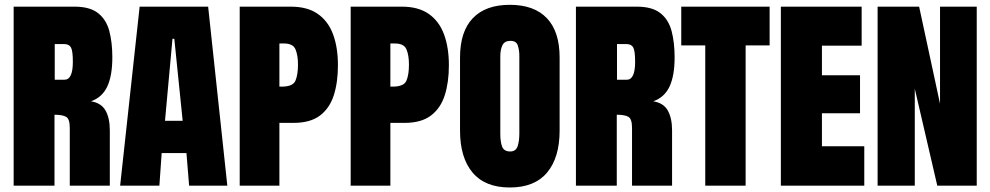

<svg xmlns="http://www.w3.org/2000/svg" viewBox="-20 -790 4214 817"><path d="M38.1 0V-761.7H296.9Q362.8 -761.7 397.7 -733.9Q432.6 -706.1 445.3 -657.5Q458 -608.9 458 -546.4Q458 -467.8 436.5 -421.9Q415 -376 367.2 -358.9Q410.6 -352.1 429 -319.8Q447.3 -287.6 447.3 -234.9V0H276.9V-246.1Q276.9 -283.7 261.5 -292.7Q246.1 -301.8 211.9 -301.8V0ZM212.9 -450.7H254.4Q290 -450.7 290 -526.9Q290 -572.8 282.2 -587.6Q274.4 -602.5 252.9 -602.5H212.9Z M491.2 0 574.2 -761.7H865.7L947.3 0H784.7L773.4 -138.7H668L658.2 0ZM713.9 -625 682.1 -275.9H757.3L721.7 -625Z M1000 0V-761.7H1217.3Q1288.6 -761.7 1332.8 -730.5Q1377 -699.2 1397.5 -643.3Q1418 -587.4 1418 -512.2Q1418 -439.9 1400.4 -384.8Q1382.8 -329.6 1341.6 -298.3Q1300.3 -267.1 1229 -267.1H1168.9V0ZM1168.9 -421.4H1178.7Q1226.6 -421.4 1237.3 -446.8Q1248 -472.2 1248 -515.1Q1248 -554.7 1237.5 -579.8Q1227.1 -605 1188 -605H1168.9Z M1472.2 0V-761.7H1689.5Q1760.7 -761.7 1804.9 -730.5Q1849.1 -699.2 1869.6 -643.3Q1890.1 -587.4 1890.1 -512.2Q1890.1 -439.9 1872.6 -384.8Q1855 -329.6 1813.7 -298.3Q1772.5 -267.1 1701.2 -267.1H1641.1V0ZM1641.1 -421.4H1650.9Q1698.7 -421.4 1709.5 -446.8Q1720.2 -472.2 1720.2 -515.1Q1720.2 -554.7 1709.7 -579.8Q1699.2 -605 1660.2 -605H1641.1Z M2149.4 7.8Q2043.9 7.8 1990.7 -55.9Q1937.5 -119.6 1937.5 -234.4V-544.9Q1937.5 -655.8 1991.9 -712.6Q2046.4 -769.5 2149.4 -769.5Q2252.9 -769.5 2307.1 -712.6Q2361.3 -655.8 2361.3 -544.9V-234.4Q2361.3 -119.6 2308.1 -55.9Q2254.9 7.8 2149.4 7.8ZM2150.9 -145.5Q2175.3 -145.5 2182.6 -167.7Q2189.9 -189.9 2189.9 -221.2V-552.7Q2189.9 -575.7 2183.6 -595.9Q2177.2 -616.2 2151.9 -616.2Q2127 -616.2 2117.9 -597.4Q2108.9 -578.6 2108.9 -551.3V-220.2Q2108.9 -186.5 2116.7 -166Q2124.5 -145.5 2150.9 -145.5Z M2430.7 0V-761.7H2689.5Q2755.4 -761.7 2790.3 -733.9Q2825.2 -706.1 2837.9 -657.5Q2850.6 -608.9 2850.6 -546.4Q2850.6 -467.8 2829.1 -421.9Q2807.6 -376 2759.8 -358.9Q2803.2 -352.1 2821.5 -319.8Q2839.8 -287.6 2839.8 -234.9V0H2669.4V-246.1Q2669.4 -283.7 2654.1 -292.7Q2638.7 -301.8 2604.5 -301.8V0ZM2605.5 -450.7H2647Q2682.6 -450.7 2682.6 -526.9Q2682.6 -572.8 2674.8 -587.6Q2667 -602.5 2645.5 -602.5H2605.5Z M2981 0V-596.7H2878.9V-761.7H3254.9V-596.7H3152.8V0Z M3302.7 0V-761.7H3646.5V-595.7H3477.5V-469.7H3639.6V-308.1H3477.5V-167.5H3657.7V0Z M3714.4 0V-761.7H3891.1L3980 -348.6V-761.7H4136.2V0H3968.3L3872.6 -412.6V0Z"/></svg>

Font: Anton SC
Style: Regular
Weight: 400
Designer: Vernon Adams
Foundry: Vernon Adams
Version: Version 2.116; ttfautohint (v1.8.4.7-5d5b)